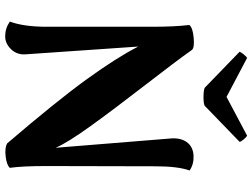

<svg xmlns="http://www.w3.org/2000/svg" viewBox="-136 -820 971 739"><g transform="rotate(90 349.5 -450.5)"><path d="M120.1 15.1Q88.9 15.1 63 -2.9Q83 -55.7 83 -146V-551.8Q83 -636.2 76.2 -693.8Q86.9 -707 125 -710.4Q163.1 -713.9 171.9 -704.1Q213.9 -644.5 306.9 -524.4Q399.9 -404.3 464.4 -314.9Q528.8 -225.6 548.8 -179.2L513.2 -619.1Q509.3 -658.7 526.6 -683.3Q543.9 -708 579.1 -710Q612.3 -711.4 636.2 -694.8Q620.1 -649.9 620.1 -564L619.1 -143.1Q619.1 -50.8 626 -2.9Q615.2 9.3 582.3 13.2Q549.3 17.1 532.2 7.8Q368.7 -183.1 284.7 -299.3Q200.7 -415.5 159.2 -497.1L189 -64.9Q191.9 -30.8 169.7 -7.8Q147.5 15.1 120.1 15.1ZM179.2 -887.2Q180.2 -891.6 188.7 -902.3Q197.3 -913.1 203.1 -916L353 -836.9L502 -916Q508.3 -913.1 517.1 -902.3Q525.9 -891.6 525.9 -887.2L387.2 -752.9Q377.9 -748 352.5 -748.3Q327.1 -748.5 317.9 -752.9Z"/></g></svg>

Font: Arima
Style: Bold
Weight: 700
Designer: Joana Correia and Natanael Gama
Foundry: NDISCOVER
Version: Version 1.100;Glyphs 3.1.2 (3151)